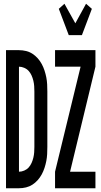

<svg xmlns="http://www.w3.org/2000/svg" viewBox="-20 -1002 540 1022"><path d="M346 -815 293 -955 323 -982 381 -878 438 -982 469 -955 416 -815ZM273 0V-88L409 -647H273V-735H488V-647L353 -88H488V0ZM12 0V-735H81Q100 -735 118.5 -730.5Q137 -726 152.5 -716Q168 -706 180.5 -692Q193 -678 202 -661.5Q211 -645 217 -626.5Q223 -608 226.5 -590Q230 -572 231 -553Q232 -534 232 -515V-220Q232 -201 231 -182Q230 -163 226.5 -145Q223 -127 217 -108.5Q211 -90 202 -73.5Q193 -57 180.5 -43Q168 -29 152.5 -19Q137 -9 118.5 -4.5Q100 0 81 0ZM81 -88Q95 -88 109 -94Q123 -100 132.5 -110.5Q142 -121 148 -134.5Q154 -148 157.5 -162.5Q161 -177 162 -191.5Q163 -206 163 -220V-515Q163 -529 162 -543.5Q161 -558 157.5 -572.5Q154 -587 148 -600.5Q142 -614 132.5 -624.5Q123 -635 109 -641Q95 -647 81 -647Z"/></svg>

Font: Iosevka SS18 Semibold
Style: Regular
Weight: 600
Monospace: yes
Designer: Belleve Invis
Foundry: Belleve Invis
Version: Version 25.1.1; ttfautohint (v1.8.4)